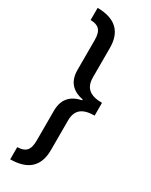

<svg xmlns="http://www.w3.org/2000/svg" viewBox="-263 -902 901 1146"><g transform="rotate(30 187.0 -329.0)"><path d="M39 -851V-767C92 -766 120 -746 120 -675V-470C120 -392 160 -347 235 -333V-327C160 -312 120 -267 120 -189V17C120 88 92 107 39 109V193C160 192 222 137 222 22V-181C222 -256 266 -285 345 -285V-373C266 -373 222 -402 222 -478V-680C222 -794 160 -850 39 -851Z"/></g></svg>

Font: Noto Sans Tamil UI Medium
Style: Regular
Weight: 500
Designer: Jelle Bosma - Monotype Design Team
Foundry: Monotype Imaging Inc.
Version: Version 2.004